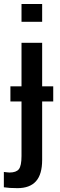

<svg xmlns="http://www.w3.org/2000/svg" viewBox="-41 -745 302 972"><path d="M172.4 -724.6V-634.8H67.9V-724.6ZM47.4 207.5Q5.9 207.5 -21.5 203.1V125.5Q-14.2 126 -7.3 127.2Q-0.5 128.4 6.8 128.4Q41 128.4 54.4 111.6Q67.9 94.7 67.9 44.4V-231.4H11.7V-308.1H67.9V-528.3H172.4V-308.1H228.5V-231.4H172.4V64.5Q172.4 137.7 141.1 172.6Q109.9 207.5 47.4 207.5Z"/></svg>

Font: Arimo Medium
Style: Regular
Weight: 500
Designer: Steve Matteson
Foundry: Monotype Imaging Inc.
Version: Version 1.33